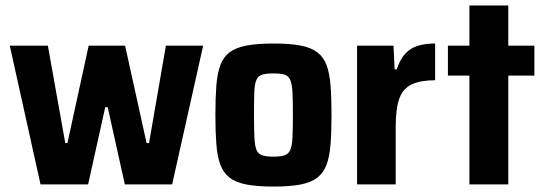

<svg xmlns="http://www.w3.org/2000/svg" viewBox="-20 -678 2004 706"><path d="M129 0 16 -510H156L220 -152H228L306 -510H440L519 -152H528L590 -510H727L613 0H439L376 -284H367L304 0Z M986 8Q926 8 886.5 0.5Q847 -7 824 -25Q801 -43 790 -73Q779 -103 775.5 -148Q772 -193 772 -255Q772 -318 775.5 -363Q779 -408 790 -438Q801 -468 824 -485.5Q847 -503 886.5 -510.5Q926 -518 986 -518Q1046 -518 1085 -510.5Q1124 -503 1147 -485.5Q1170 -468 1181 -438Q1192 -408 1195.5 -363Q1199 -318 1199 -255Q1199 -193 1195.5 -148Q1192 -103 1181 -73Q1170 -43 1147 -25Q1124 -7 1085 0.5Q1046 8 986 8ZM985 -102Q1012 -102 1026.5 -107Q1041 -112 1047.5 -127Q1054 -142 1055.5 -173Q1057 -204 1057 -255Q1057 -307 1055.5 -337.5Q1054 -368 1047.5 -383.5Q1041 -399 1026.5 -403.5Q1012 -408 985 -408Q959 -408 944 -403.5Q929 -399 922.5 -383.5Q916 -368 915 -337.5Q914 -307 914 -255Q914 -204 915.5 -173Q917 -142 923 -127Q929 -112 944 -107Q959 -102 985 -102Z M1293 0V-510H1427L1431 -423H1439Q1451 -460 1470 -480.5Q1489 -501 1516 -509.5Q1543 -518 1580 -518V-383Q1527 -383 1494.5 -368Q1462 -353 1448.5 -316Q1435 -279 1435 -211V0Z M1706 0V-400H1627V-510H1706V-658H1849V-510H1945V-400H1849V0Z"/></svg>

Font: Saira SemiCondensed
Style: Bold
Weight: 700
Width: 4
Designer: Hector Gatti with collaboration of the Omnibus-Type team
Foundry: Omnibus-Type
Version: Version 1.101